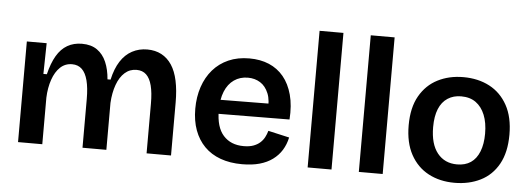

<svg xmlns="http://www.w3.org/2000/svg" viewBox="-48 -846 2740 994"><g transform="rotate(5 1322.0 -348.5)"><path d="M71 0V-331V-523H174L171 -363H189Q203 -421 225.5 -459.5Q248 -498 281 -517Q314 -536 357 -536Q405 -536 436 -514Q467 -492 483.5 -453.5Q500 -415 504 -364H520Q533 -422 557.5 -460Q582 -498 617.5 -517Q653 -536 696 -536Q738 -536 770 -519Q802 -502 823.5 -469.5Q845 -437 855.5 -388Q866 -339 866 -275V0H739V-259Q739 -315 729.5 -352Q720 -389 700.5 -407.5Q681 -426 650 -426Q615 -426 589 -403Q563 -380 548 -338.5Q533 -297 530 -244V0H406V-253Q406 -311 396 -349.5Q386 -388 366 -407Q346 -426 315 -426Q279 -426 253.5 -402Q228 -378 213.5 -336Q199 -294 197 -242V0Z M1236 13Q1173 13 1123.5 -5Q1074 -23 1040 -57.5Q1006 -92 988 -141Q970 -190 970 -252Q970 -314 987.5 -366Q1005 -418 1038 -456Q1071 -494 1118.5 -515Q1166 -536 1227 -536Q1284 -536 1329 -517Q1374 -498 1405 -460.5Q1436 -423 1451 -367.5Q1466 -312 1461 -239L1052 -236V-309L1388 -312L1344 -271Q1350 -328 1335 -364.5Q1320 -401 1292 -418.5Q1264 -436 1228 -436Q1187 -436 1156 -414.5Q1125 -393 1108.5 -352.5Q1092 -312 1092 -254Q1092 -167 1130.5 -124Q1169 -81 1236 -81Q1266 -81 1286.5 -88.5Q1307 -96 1321 -108.5Q1335 -121 1343.5 -137Q1352 -153 1357 -171L1467 -146Q1459 -109 1441 -80Q1423 -51 1394.5 -30Q1366 -9 1327 2Q1288 13 1236 13Z M1576 0V-710H1700V0Z M1842 0V-710H1966V0Z M2340 13Q2263 13 2204 -18.5Q2145 -50 2111.5 -111.5Q2078 -173 2078 -263Q2078 -355 2112.5 -415.5Q2147 -476 2206 -506Q2265 -536 2339 -536Q2416 -536 2475 -505Q2534 -474 2568 -412.5Q2602 -351 2602 -260Q2602 -168 2568 -107Q2534 -46 2474.5 -16.5Q2415 13 2340 13ZM2345 -83Q2387 -83 2416 -102.5Q2445 -122 2460.5 -161Q2476 -200 2476 -254Q2476 -311 2459.5 -351.5Q2443 -392 2412.5 -414Q2382 -436 2336 -436Q2296 -436 2266 -416.5Q2236 -397 2220.5 -359Q2205 -321 2205 -265Q2205 -177 2242.5 -130Q2280 -83 2345 -83Z"/></g></svg>

Font: Bricolage Grotesque 96pt ExtraBold SemiBold
Style: Regular
Weight: 600
Version: Version 1.001;gftools[0.9.33.dev8+g029e19f]